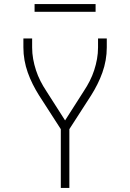

<svg xmlns="http://www.w3.org/2000/svg" viewBox="-20 -924 640 944"><path d="M279 0V-289L172 -455Q155 -482 141 -510Q127 -538 116.5 -567.5Q106 -597 100.5 -628Q95 -659 95 -691V-735H138V-691Q138 -662 143 -634Q148 -606 157 -578.5Q166 -551 179 -525.5Q192 -500 208 -476L300 -332L392 -476Q408 -500 421 -525.5Q434 -551 443 -578.5Q452 -606 457 -634Q462 -662 462 -691V-735H505V-691Q505 -659 499.5 -628Q494 -597 483.5 -567.5Q473 -538 459 -510Q445 -482 428 -455L321 -289V0ZM450 -866H150V-904H450Z"/></svg>

Font: Iosevka Curly XLtEx
Style: Regular
Weight: 200
Width: 7
Monospace: yes
Designer: Belleve Invis
Foundry: Belleve Invis
Version: Version 11.1.0; ttfautohint (v1.8.3)